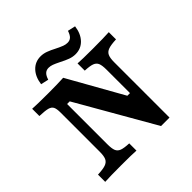

<svg xmlns="http://www.w3.org/2000/svg" viewBox="-192 -902 1061 1061"><g transform="rotate(-45 338.5 -371.5)"><path d="M214.9 -453.2H194.3V-138.2Q194.3 -104.6 201.1 -88.2Q207.9 -71.8 226.3 -64.9Q244.7 -58.1 283.2 -56.5V0Q251.7 -2.4 168.4 -2.4Q77.9 -2.4 39 0V-56.5Q79.7 -58.1 99.8 -65.2Q119.9 -72.3 127.6 -88.9Q135.4 -105.5 135.4 -138.2V-445.2Q135.4 -475 128.4 -488.7Q121.4 -502.4 101.9 -507.7Q82.4 -512.9 39 -514.5V-571Q76.7 -568.5 165.5 -568.5Q237.7 -568.5 281.4 -571L462 -250H482.6V-432.8Q482.6 -466.4 475.9 -482.8Q469.1 -499.1 450.6 -506Q432.2 -512.9 393.7 -514.5V-571Q425.2 -568.5 508.5 -568.5Q599.9 -568.5 637.9 -571V-514.5Q597.3 -512.9 577.1 -505.8Q557 -498.7 549.3 -482.1Q541.5 -465.5 541.5 -432.8V0H475.2ZM331.2 -644.1Q305.9 -656.7 291.5 -662Q277.1 -667.2 263.3 -667.2Q245.9 -667.2 234.4 -656.5Q222.9 -645.8 215.5 -621.8L170.1 -632Q176.8 -683.3 205.4 -713.3Q234 -743.3 276.8 -743.3Q298.3 -743.3 319.4 -735.5Q340.6 -727.8 367.5 -713.6Q393.3 -700.9 407.5 -695.6Q421.7 -690.4 435.4 -690.4Q453.2 -690.4 464.6 -701.1Q475.9 -711.8 483.6 -735.8L529 -725.6Q522.4 -674.3 493.7 -644.3Q465.1 -614.4 422.3 -614.4Q400.8 -614.4 379.7 -622.1Q358.6 -629.8 331.2 -644.1Z"/></g></svg>

Font: Playfair Micro SmCond SmLight
Style: Regular
Weight: 360
Width: 4
Designer: Claus Eggers Sørensen
Foundry: Claus Eggers Sørensen
Version: Version 2.100;Glyphs 3.2 (3219)